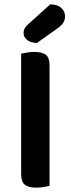

<svg xmlns="http://www.w3.org/2000/svg" viewBox="-20 -853 324 880"><path d="M147 7Q109 7 93 -7Q77 -21 77 -54V-607Q86 -609 103 -612Q120 -615 137 -615Q173 -615 190 -602Q207 -589 207 -554V-1Q198 1 181.5 4Q165 7 147 7ZM210 -833Q242 -833 260 -817.5Q278 -802 278 -779Q278 -762 270.5 -749.5Q263 -737 242 -722L149 -656Q120 -657 104 -670Q88 -683 88 -701Q88 -712 92 -721Q96 -730 107 -740Z"/></svg>

Font: Baloo Thambi 2 SemiBold
Style: Regular
Weight: 600
Designer: Aadarsh Rajan and Ek Type
Foundry: Ek Type
Version: Version 1.640;hotconv 1.0.111;makeotfexe 2.5.65597; ttfautoh